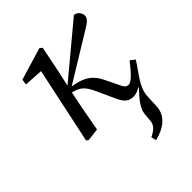

<svg xmlns="http://www.w3.org/2000/svg" viewBox="-209 -597 952 952"><g transform="rotate(-45 267.0 -121.0)"><path d="M86.4 8 153.1 0C166.2 -71 178.2 -140.1 193.2 -210.1L224.2 -352.2L249.2 -477.2L236 -487.3L66.1 -436.2L62 -407L182.2 -399.6L164.3 -414L76.3 -0.1L86.4 8ZM397.8 13.1C452.2 13.1 497.3 -54 534.3 -109.2L510.1 -128.3C471.2 -79.3 441.5 -45.6 420.6 -45.6C404.8 -45.6 396.8 -57.4 388.9 -74.3L354.2 -145.9C331.2 -195.3 297.8 -223.3 238.7 -235.2L208.9 -241.1L205.9 -234.1L459 -388.7C494.7 -409.8 510.2 -422.9 510.2 -441.4C510.2 -461.9 494.8 -481.2 473.3 -482.3L185 -242L187.9 -220.2L207.7 -214.3C243.5 -203.3 261.2 -188.4 285.2 -135.4L329.1 -39.3C348 0.8 366.3 13.1 397.8 13.1ZM322.7 244.7C390.5 228 440.5 190.9 443.4 127.7L446.4 61.4C448.3 -0.5 499 -51.5 534.3 -109.2L504.4 -109.1L441 -6.2L447.3 -1C400.4 49.3 377.8 79.9 374.6 113.2L370.6 157.8C368.5 184.7 348.5 202.7 316.6 217.6L322.7 244.7Z"/></g></svg>

Font: Source Serif Variable
Style: Italic
Weight: 389
Italic angle: -12°
Designer: Frank Grießhammer
Foundry: Adobe Systems Incorporated
Version: Version 3.001;hotconv 1.0.111;makeotfexe 2.5.65597